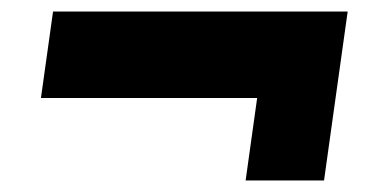

<svg xmlns="http://www.w3.org/2000/svg" viewBox="-20 -445 651 333"><path d="M406 -132 426 -275H51L72 -425H583L562 -275L542 -132Z"/></svg>

Font: Pathway Extreme 8pt Thin 12pt Black
Style: Italic
Weight: 900
Italic angle: -8°
Version: Version 1.001;gftools[0.9.26]